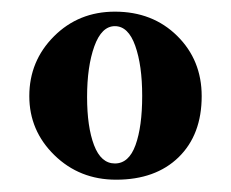

<svg xmlns="http://www.w3.org/2000/svg" viewBox="-20 -565 389 323"><path d="M175.3 -262.7Q113.8 -262.7 71.5 -304Q29.3 -345.2 29.3 -403.3Q29.3 -462.4 70.8 -503.9Q112.3 -545.4 173.3 -545.4Q236.8 -545.4 278.1 -504.6Q319.3 -463.9 319.3 -403.3Q319.3 -338.4 280.5 -300.5Q241.7 -262.7 175.3 -262.7ZM219.2 -403.8Q219.2 -455.1 207.5 -488Q195.8 -521 173.3 -521Q150.9 -521 138.7 -487.1Q126.5 -453.1 126.5 -401.9Q126.5 -351.6 138.2 -320.8Q149.9 -290 173.3 -290Q196.8 -290 208 -321Q219.2 -352.1 219.2 -403.8Z"/></svg>

Font: Elstob 8pt
Style: Bold
Weight: 700
Designer: Peter S. Baker
Version: Version 1.015